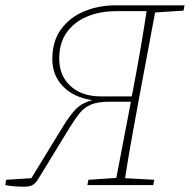

<svg xmlns="http://www.w3.org/2000/svg" viewBox="-43 -697 715 723"><path d="M-23 0 -20 -20 75 -26 195 -222Q221 -264 243 -286.5Q265 -309 304 -320Q235 -330 194.5 -371.5Q154 -413 154 -474Q154 -542 187 -587Q220 -632 274.5 -654.5Q329 -677 393 -677H652L648 -657L541 -650L478 -313Q465 -242 452 -170Q439 -98 428 -26L538 -20L534 0H286L290 -20L395 -27L450 -314H370Q326 -314 300.5 -303.5Q275 -293 257.5 -271.5Q240 -250 219 -216L104 -28Q94 -10 82.5 -2Q71 6 48 6Q7 6 -23 0ZM337 -334H453L459 -364Q473 -437 485.5 -509.5Q498 -582 509 -655H396Q333 -655 284.5 -634.5Q236 -614 208 -574.5Q180 -535 180 -476Q180 -412 222.5 -373Q265 -334 337 -334Z"/></svg>

Font: Source Serif Pro ExtraLight
Style: Italic
Weight: 200
Italic angle: -12°
Designer: Frank Grießhammer
Foundry: Adobe Systems Incorporated
Version: Version 3.001;hotconv 1.0.111;makeotfexe 2.5.65597